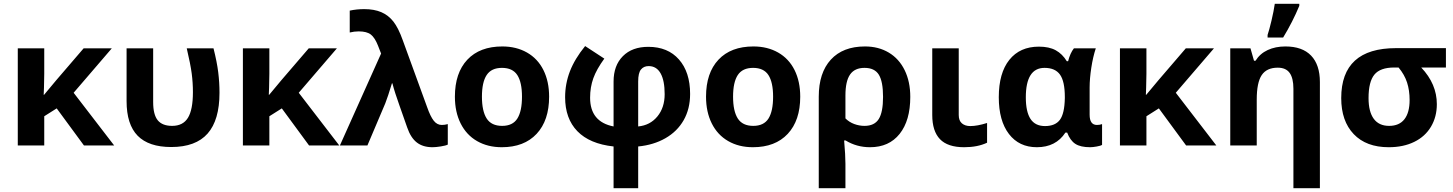

<svg xmlns="http://www.w3.org/2000/svg" viewBox="-20 -759 7584 1002"><path d="M210 -264.2 273.9 -340.8 416.5 -506.8H563.5L364.3 -274.9L575.7 0H418L275.9 -193.4L210.9 -152.3V0H72.8V-506.8H210.9V-374L209.5 -301.3L208 -264.2Z M873.5 8.3Q756.3 8.3 698.5 -50.5Q640.6 -109.4 640.6 -231.4V-506.8H779.3V-226.6Q779.3 -160.6 803.2 -131.3Q827.1 -102.1 878.4 -102.1Q935.1 -102.1 960.9 -144.3Q986.8 -186.5 986.8 -278.3Q986.8 -327.1 980.5 -375.5Q974.1 -423.8 954.6 -506.8H1094.2Q1112.3 -435.5 1118.9 -381.8Q1125.5 -328.1 1125.5 -274.9Q1125.5 -132.3 1063.5 -62Q1001.5 8.3 873.5 8.3Z M1384.8 -264.2 1448.7 -340.8 1591.3 -506.8H1738.3L1539.1 -274.9L1750.5 0H1592.8L1450.7 -193.4L1385.7 -152.3V0H1247.6V-506.8H1385.7V-374L1384.3 -301.3L1382.8 -264.2Z M1753.9 0 1968.8 -479.5 1952.6 -521Q1936.5 -562 1915.5 -578.6Q1894.5 -595.2 1851.6 -595.2Q1829.1 -595.2 1805.2 -589.4V-703.6Q1841.3 -711.4 1880.9 -711.4Q1932.6 -711.4 1969.7 -695.6Q2006.8 -679.7 2033 -646.5Q2059.1 -613.3 2082 -548.8L2209.5 -198.7Q2226.1 -151.4 2243.4 -129.2Q2260.7 -106.9 2285.6 -106.9Q2300.8 -106.9 2316.9 -111.3V-4.4Q2306.6 1 2280.8 5.1Q2254.9 9.3 2237.3 9.3Q2187 9.3 2155.3 -15.4Q2123.5 -40 2105 -93.8Q2053.2 -240.2 2043.5 -270.5Q2033.7 -300.8 2027.8 -324.2H2025.4Q2004.4 -254.4 1990.7 -219.7L1897.5 0Z M2495.1 -254.4Q2495.1 -179.2 2519.8 -140.6Q2544.4 -102.1 2600.6 -102.1Q2655.8 -102.1 2679.9 -140.4Q2704.1 -178.7 2704.1 -254.4Q2704.1 -329.6 2679.7 -367.2Q2655.3 -404.8 2599.6 -404.8Q2544.4 -404.8 2519.8 -367.4Q2495.1 -330.1 2495.1 -254.4ZM2845.7 -254.4Q2845.7 -130.4 2780.5 -60.5Q2715.3 9.3 2598.6 9.3Q2525.4 9.3 2469.7 -22.7Q2414.1 -54.7 2384 -114.7Q2354 -174.8 2354 -254.4Q2354 -378.4 2418.9 -447.5Q2483.9 -516.6 2601.6 -516.6Q2674.3 -516.6 2730.2 -484.9Q2786.1 -453.1 2815.9 -393.6Q2845.7 -334 2845.7 -254.4Z M3448.7 -267.6Q3448.7 -338.4 3427.5 -376.2Q3406.2 -414.1 3365.2 -414.1Q3339.4 -414.1 3325 -396.2Q3310.5 -378.4 3310.5 -334V-99.1Q3372.6 -105 3410.6 -151.1Q3448.7 -197.3 3448.7 -267.6ZM3182.1 223.1V5.4Q3057.1 -8.3 2993.2 -74.2Q2929.2 -140.1 2929.2 -251.5Q2929.2 -321.8 2954.3 -387Q2979.5 -452.1 3033.7 -518.6L3133.8 -453.1Q3093.3 -397.5 3076.4 -350.6Q3059.6 -303.7 3059.6 -249Q3059.6 -123 3182.1 -99.1V-333.5Q3182.1 -417 3230.5 -465.8Q3278.8 -514.6 3363.3 -514.6Q3465.3 -514.6 3523.4 -448.5Q3581.5 -382.3 3581.5 -268.6Q3581.5 -190.9 3547.9 -131.8Q3514.2 -72.8 3452.6 -37.6Q3391.1 -2.4 3310.5 5.4V223.1Z M3805.7 -254.4Q3805.7 -179.2 3830.3 -140.6Q3855 -102.1 3911.1 -102.1Q3966.3 -102.1 3990.5 -140.4Q4014.6 -178.7 4014.6 -254.4Q4014.6 -329.6 3990.2 -367.2Q3965.8 -404.8 3910.2 -404.8Q3855 -404.8 3830.3 -367.4Q3805.7 -330.1 3805.7 -254.4ZM4156.2 -254.4Q4156.2 -130.4 4091.1 -60.5Q4025.9 9.3 3909.2 9.3Q3835.9 9.3 3780.3 -22.7Q3724.6 -54.7 3694.6 -114.7Q3664.6 -174.8 3664.6 -254.4Q3664.6 -378.4 3729.5 -447.5Q3794.4 -516.6 3912.1 -516.6Q3984.9 -516.6 4040.8 -484.9Q4096.7 -453.1 4126.5 -393.6Q4156.2 -334 4156.2 -254.4Z M4730.5 -253.4Q4730.5 -129.9 4675 -60.3Q4619.6 9.3 4520.5 9.3Q4450.7 9.3 4393.1 -25.9H4385.3Q4392.1 52.2 4392.1 95.7V223.1H4252.9V-254.4Q4252.9 -378.9 4315.9 -447.8Q4378.9 -516.6 4494.1 -516.6Q4564.5 -516.6 4618.2 -484.6Q4671.9 -452.6 4701.2 -392.8Q4730.5 -333 4730.5 -253.4ZM4491.7 -404.8Q4440.4 -404.8 4416.3 -370.1Q4392.1 -335.4 4392.1 -260.7V-141.1Q4411.6 -121.6 4438 -111.8Q4464.4 -102.1 4491.7 -102.1Q4543.5 -102.1 4565.9 -137.7Q4588.4 -173.3 4588.4 -253.4Q4588.4 -333.5 4566.4 -369.1Q4544.4 -404.8 4491.7 -404.8Z M4983.4 -506.8V-158.7Q4983.4 -129.4 5000 -115.2Q5016.6 -101.1 5043.5 -101.1Q5080.6 -101.1 5131.3 -117.2V-14.2Q5081.5 9.3 5011.7 9.3Q4925.8 9.3 4885.5 -32.7Q4845.2 -74.7 4845.2 -158.7V-506.8Z M5433.6 -101.1Q5486.8 -101.1 5511.2 -133.5Q5535.6 -166 5537.1 -247.1V-252.4Q5537.1 -334 5512 -369.4Q5486.8 -404.8 5431.2 -404.8Q5333.5 -404.8 5333.5 -251Q5333.5 -175.8 5357.9 -138.4Q5382.3 -101.1 5433.6 -101.1ZM5391.1 9.3Q5298.3 9.3 5245.4 -59.8Q5192.4 -128.9 5192.4 -251.5Q5192.4 -377.9 5247.6 -446.8Q5302.7 -515.6 5401.9 -515.6Q5455.1 -515.6 5489.7 -496.6Q5524.4 -477.5 5547.4 -439.5H5554.2Q5564.9 -481.9 5584.5 -506.8H5698.7Q5684.1 -462.9 5675.3 -406Q5666.5 -349.1 5666.5 -302.2V-160.6Q5666.5 -106.9 5704.6 -106.9Q5719.2 -106.9 5731.4 -111.3V-2.9Q5724.1 2 5703.4 5.6Q5682.6 9.3 5669.4 9.3Q5618.7 9.3 5591.8 -8.3Q5564.9 -25.9 5549.3 -66.9H5540Q5490.2 9.3 5391.1 9.3Z M5961.9 -264.2 6025.9 -340.8 6168.5 -506.8H6315.4L6116.2 -274.9L6327.6 0H6169.9L6027.8 -193.4L5962.9 -152.3V0H5824.7V-506.8H5962.9V-374L5961.4 -301.3L5960 -264.2Z M6868.2 223.1H6730V-295.9Q6730 -351.1 6710.4 -378.4Q6690.9 -405.8 6648.4 -405.8Q6590.3 -405.8 6564.5 -366.9Q6538.6 -328.1 6538.6 -238.8V0H6400.4V-506.8H6505.9L6524.4 -441.9H6532.2Q6555.2 -479 6595.7 -497.8Q6636.2 -516.6 6688 -516.6Q6776.4 -516.6 6822.3 -468.8Q6868.2 -420.9 6868.2 -330.6ZM6595.2 -576.7Q6603.5 -601.1 6615.5 -651.1Q6627.4 -701.2 6632.8 -739.3H6760.7V-728.5Q6725.6 -644 6676.3 -563H6595.2Z M7478.5 -215.3Q7478.5 -149.4 7448 -97.9Q7417.5 -46.4 7360.6 -18.6Q7303.7 9.3 7227.5 9.3Q7109.9 9.3 7044.7 -59.1Q6979.5 -127.4 6979.5 -247.1Q6979.5 -507.8 7265.6 -507.8H7525.9V-406.7H7397Q7478.5 -320.8 7478.5 -215.3ZM7122.1 -247.1Q7122.1 -176.3 7149.2 -139.2Q7176.3 -102.1 7229.5 -102.1Q7282.2 -102.1 7309.3 -136.7Q7336.4 -171.4 7336.4 -236.8Q7336.4 -287.1 7323.2 -328.1Q7310.1 -369.1 7278.8 -406.7H7256.3Q7183.1 -406.7 7152.6 -369.6Q7122.1 -332.5 7122.1 -247.1Z"/></svg>

Font: Bpm'online Open Sans
Style: Bold
Weight: 700
Foundry: Ascender Corporation
Version: Version 1.10